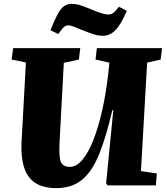

<svg xmlns="http://www.w3.org/2000/svg" viewBox="-20 -959 864 993"><path d="M709 -74 791 -62 786 0H536L529 -12L566 -389H561Q529 -251 493 -162Q457 -73 404.5 -29.5Q352 14 271 14Q170 14 127 -47Q84 -108 92 -236L114 -636L40 -651L48 -710H395L388 -651L310 -634L288 -222Q284 -148 294.5 -122Q305 -96 341 -96Q376 -96 407 -133.5Q438 -171 463.5 -236.5Q489 -302 508 -386Q527 -470 538 -563L546 -635L474 -651L481 -710H818L811 -651L741 -635ZM513 -774Q489 -774 468 -780.5Q447 -787 419 -798Q385 -812 364 -820Q343 -828 334 -828Q322 -828 312 -820Q302 -812 281 -783L241 -803Q262 -856 278 -885.5Q294 -915 311 -927Q328 -939 350 -939Q370 -939 390 -933.5Q410 -928 453 -910Q486 -896 506 -890Q526 -884 541 -884Q555 -884 566 -892Q577 -900 595 -924L636 -903Q605 -831 576.5 -802.5Q548 -774 513 -774Z"/></svg>

Font: Literata 36pt ExtraBold
Style: Italic
Weight: 800
Italic angle: -2°
Designer: Latin by Veronika Burian and Jose Scaglione. Greek by Irene Vlachou. Cyrillic by Vera Evstafieva
Foundry: TypeTogether
Version: Version 3.002